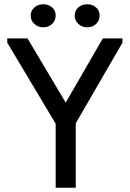

<svg xmlns="http://www.w3.org/2000/svg" viewBox="-20 -880 608 900"><path d="M335 -302V0H241V-300L14 -680V-700H109L288 -399L462 -700H554V-680ZM183 -752Q158 -752 141 -768Q124 -784 124 -807Q124 -830 141 -845Q158 -860 183 -860Q208 -860 224.5 -845Q241 -830 241 -807Q241 -784 224.5 -768Q208 -752 183 -752ZM389 -752Q364 -752 347 -768Q330 -784 330 -807Q330 -830 347 -845Q364 -860 389 -860Q414 -860 430.5 -845Q447 -830 447 -807Q447 -784 430.5 -768Q414 -752 389 -752Z"/></svg>

Font: Tilda Sans Medium
Style: Regular
Weight: 500
Designer: ParaType Ltd
Foundry: ParaType Ltd
Version: Version 1.009